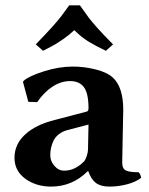

<svg xmlns="http://www.w3.org/2000/svg" viewBox="-20 -688 556 718"><path d="M402.8 -522C378.7 -546.1 359.5 -566.2 345 -582.5C330.5 -598.8 319.7 -611.7 312.5 -621.1L278.8 -668H238.8L208 -626C202.1 -618.2 191.7 -605.9 176.8 -589.1C161.8 -572.3 140.8 -550 113.8 -522L141.1 -498L183.6 -520.5C191.4 -525.1 202.5 -532.2 216.8 -542C231.1 -551.8 244.8 -562.8 257.8 -575.2C275.4 -557.9 292.6 -544 309.6 -533.4C326.5 -522.9 348.6 -511.1 376 -498ZM311 -222.2 309.1 -128.9C309.1 -122.1 307.5 -113.8 304.2 -104C300.9 -94.2 297.5 -87.6 293.9 -84C271.2 -61.2 246.6 -49.8 220.2 -49.8C205.9 -49.8 193.6 -55.8 183.3 -67.9C173.1 -79.9 168 -92.9 168 -106.9C168 -116.7 168.9 -126.1 170.9 -135.3C172.9 -144.4 176 -153.4 180.4 -162.4C184.8 -171.3 191.3 -179.2 200 -186C208.6 -192.9 218.9 -197.9 231 -201.2ZM437 -80.1C437 -91.1 437.7 -126.1 439 -185.1C440.3 -244 440.9 -274.6 440.9 -276.9C440.9 -334.5 427.6 -375.2 400.9 -398.9C386.2 -411.9 364.3 -422 335.2 -429C306.1 -436 278 -439.3 251 -439C217.4 -439 182 -433.1 144.8 -421.4C107.5 -409.7 82.2 -397.9 68.8 -386.2L65.9 -381.8L85.9 -307.1L119.1 -306.2C136.4 -331.2 155.6 -350.6 176.8 -364.3C197.9 -377.9 219.7 -384.8 242.2 -384.8C265.3 -384.8 282.6 -377.1 293.9 -361.8C305.3 -346.5 311 -320.3 311 -283.2C311 -276.4 309.1 -272.3 305.2 -271L188 -240.2C139.5 -228.5 101.7 -210.4 74.7 -185.8C47.7 -161.2 34.2 -132 34.2 -98.1C34.2 -65.3 47.7 -39.1 74.7 -19.5C101.7 0 133.8 9.8 170.9 9.8C224 9.8 269.7 -9.4 308.1 -47.9H310.1C317.2 -27.3 326.8 -12.6 338.9 -3.7C350.9 5.3 367.7 9.8 389.2 9.8C410.6 9.8 432.3 7 454.1 1.5C475.9 -4.1 493.8 -12.2 507.8 -22.9C506.2 -33 502.9 -40 498 -43.9C475.6 -43.9 459.8 -46.1 450.7 -50.5C441.6 -54.9 437 -64.8 437 -80.1Z"/></svg>

Font: Linux Biolinum G
Style: Bold
Weight: 700
Designer: Philipp H. Poll
Foundry: Philipp H. Poll
Version: Version 1.1.0